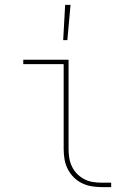

<svg xmlns="http://www.w3.org/2000/svg" viewBox="-20 -764 540 784"><path d="M395 0Q374 0 353.5 -3.5Q333 -7 314.5 -16Q296 -25 281 -40Q266 -55 256.5 -74Q247 -93 243.5 -113.5Q240 -134 240 -155V-502H75V-520H260V-155Q260 -136 263 -118Q266 -100 274 -83.5Q282 -67 295 -54Q308 -41 324 -32.5Q340 -24 358.5 -21Q377 -18 395 -18H434V0ZM238 -600 246 -744H268L255 -600Z"/></svg>

Font: Iosevka Curly Thin
Style: Regular
Weight: 100
Monospace: yes
Designer: Belleve Invis
Foundry: Belleve Invis
Version: Version 22.1.2; ttfautohint (v1.8.4)